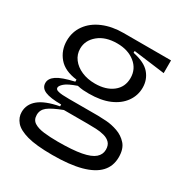

<svg xmlns="http://www.w3.org/2000/svg" viewBox="-157 -632 857 901"><g transform="rotate(30 272.0 -181.5)"><path d="M251 150Q163 150 114.5 136.5Q66 123 46 99.5Q26 76 26 47Q26 5 60.5 -23.5Q95 -52 169 -66V-76Q110 -76 82 -88Q54 -100 54 -127Q54 -151 80.5 -169Q107 -187 173 -202V-213Q106 -221 74 -259Q42 -297 42 -349Q42 -397 69 -434.5Q96 -472 144.5 -492.5Q193 -513 255 -513H512V-444L342 -466V-456Q406 -443 433.5 -411Q461 -379 461 -335Q461 -293 436.5 -258.5Q412 -224 366.5 -204.5Q321 -185 255 -185Q238 -185 224.5 -186Q211 -187 193 -191Q147 -175 130.5 -160.5Q114 -146 114 -136Q114 -127 124.5 -123Q135 -119 152.5 -118Q170 -117 189 -117H345Q360 -117 390 -115Q420 -113 451.5 -102Q483 -91 505 -66.5Q527 -42 527 3Q527 52 496.5 84.5Q466 117 405 133.5Q344 150 251 150ZM242 83Q322 83 369 74Q416 65 436.5 47Q457 29 457 3Q457 -21 444.5 -34Q432 -47 411.5 -52.5Q391 -58 367.5 -59Q344 -60 321 -60H193Q138 -39 116 -21.5Q94 -4 94 23Q94 50 113.5 62.5Q133 75 166.5 79Q200 83 242 83ZM257 -240Q316 -240 352.5 -268.5Q389 -297 389 -346Q389 -395 351 -425.5Q313 -456 254 -456Q191 -456 153 -424.5Q115 -393 115 -348Q115 -317 133.5 -292.5Q152 -268 184 -254Q216 -240 257 -240Z"/></g></svg>

Font: Bricolage Grotesque 48pt Condensed ExtraBold Light
Style: Regular
Weight: 300
Version: Version 1.000;gftools[0.9.30]